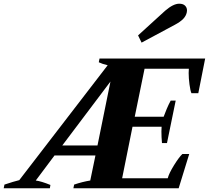

<svg xmlns="http://www.w3.org/2000/svg" viewBox="-61 -1016 1127 1036"><path d="M684 -825 830 -958Q874 -996 906 -996Q927 -996 937.5 -985.5Q948 -975 948 -960Q948 -953 947 -950Q943 -930 927.5 -914Q912 -898 882 -882L703 -786ZM-37 -20Q14 -37 43 -44L520 -664Q490 -671 472 -680L476 -700H1046L1009 -513H972Q966 -526 961.5 -560Q957 -594 957 -622Q957 -639 958 -645H719L666 -386H822Q828 -403 838.5 -428Q849 -453 860 -473H887L840 -244H813Q810 -276 810 -307Q810 -326 811 -332H654L598 -54H844Q851 -81 878 -124.5Q905 -168 923 -185H960L903 0H335L339 -20Q383 -35 426 -42L454 -177H233L132 -42Q162 -38 211 -18L208 0H-41ZM465 -231 535 -576 275 -231Z"/></svg>

Font: Trirong ExtraBold
Style: Italic
Weight: 800
Italic angle: -12°
Designer: Katatrad Team
Foundry: CadsonDemak
Version: Version 1.001